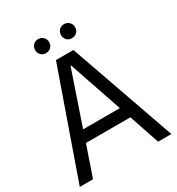

<svg xmlns="http://www.w3.org/2000/svg" viewBox="-200 -980 1016 1104"><g transform="rotate(-30 308.0 -428.0)"><path d="M4 0H92L161 -201H456L524 0H612L366 -700H250ZM186 -277 306 -629H310L430 -277ZM220.8 -763Q241 -763 254.5 -776Q268 -789 268 -809Q268 -829 254.5 -842.5Q241 -856 220.8 -856Q200.7 -856 187.8 -842.5Q175 -829 175 -809Q175 -789 187.8 -776Q200.7 -763 220.8 -763ZM392.8 -763Q413 -763 426.5 -776Q440 -789 440 -809Q440 -829 426.5 -842.5Q413 -856 392.8 -856Q372.7 -856 359.8 -842.5Q347 -829 347 -809Q347 -789 359.8 -776Q372.7 -763 392.8 -763Z"/></g></svg>

Font: Fixel Variable
Style: Regular
Weight: 100
Width: 3
Designer: AlfaBravo + MacPaw
Foundry: Kyrylo Tkachov, Marchela Mozhyna, Serhii Makarenko, Maria Weinstein, Zakhar Kryvoshyya
Version: Version 1.211